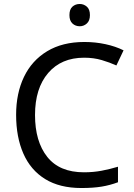

<svg xmlns="http://www.w3.org/2000/svg" viewBox="-20 -935 672 965"><path d="M403 -645Q288 -645 222 -568Q156 -491 156 -357Q156 -224 217.5 -146.5Q279 -69 402 -69Q449 -69 491 -77Q533 -85 573 -97V-19Q533 -4 490.5 3Q448 10 389 10Q280 10 207 -35Q134 -80 97.5 -163Q61 -246 61 -358Q61 -466 100.5 -548.5Q140 -631 217 -677.5Q294 -724 404 -724Q459 -724 510 -713Q561 -702 601 -682L565 -606Q532 -621 491.5 -633Q451 -645 403 -645ZM381 -915Q401 -915 416.5 -901.5Q432 -888 432 -859Q432 -831 416.5 -817Q401 -803 381 -803Q359 -803 344 -817Q329 -831 329 -859Q329 -888 344 -901.5Q359 -915 381 -915Z"/></svg>

Font: Noto Sans Ol Chiki
Style: Regular
Weight: 400
Designer: Monotype Design Team, Lewis McGuffie
Foundry: Monotype Imaging Inc.
Version: Version 2.003